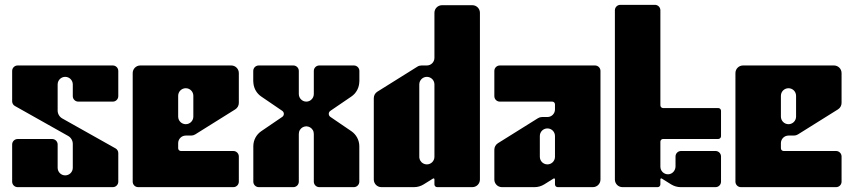

<svg xmlns="http://www.w3.org/2000/svg" viewBox="-20 -770 3512 790"><path d="M466.7 -374.4V-478.1C466.7 -490.5 456.6 -500.6 444.2 -500.6H52.5C40.1 -500.6 30 -490.5 30 -478.1V-353.1C30 -345.2 34.3 -337.8 41.2 -334L260.5 -210.6C272.2 -204 279.5 -191.5 279.5 -178V-79.6C279.5 -62.4 265.6 -48.4 248.3 -48.4C231.1 -48.4 217.2 -62.4 217.2 -79.6V-175.5C217.2 -187.9 207.1 -198 194.7 -198H52.5C40.1 -198 30 -187.9 30 -175.5V-22.5C30 -10.1 40.1 0 52.5 0H444.2C456.6 0 466.7 -10 466.7 -22.5V-140.2C466.7 -148.2 462.4 -155.5 455.5 -159.4L236.3 -282.6C224.5 -289.2 217.2 -301.7 217.2 -315.2V-422.6C217.2 -439.9 231.1 -453.8 248.4 -453.8C265.6 -453.8 279.5 -439.8 279.5 -422.6V-374.4C279.5 -362 289.6 -351.9 302 -351.9H444.2C456.6 -351.9 466.7 -362 466.7 -374.4Z M940.2 0C952.6 0 962.7 -10 962.7 -22.5V-126.2C962.7 -138.6 952.6 -148.7 940.2 -148.7H724.4C718.2 -148.7 713.1 -153.7 713.1 -159.9V-181C713.1 -198.2 727.1 -212.2 744.3 -212.2H766.6C772.4 -212.2 778.1 -213.8 783.1 -216.9L948 -320C957.1 -325.7 962.7 -335.7 962.7 -346.5V-469.4C962.7 -486.7 948.7 -500.6 931.5 -500.6H557.2C540 -500.6 526 -486.7 526 -469.4V-22.5C526 -10.1 536 0 548.5 0H940.2ZM713.1 -375.8C713.1 -393.1 727.1 -407 744.3 -407C761.6 -407 775.5 -393.1 775.5 -375.8V-290.2C775.5 -273 761.6 -259 744.4 -259C727.1 -259 713.1 -273 713.1 -290.2V-375.8Z M1339.3 -313.9 1425.7 -372.8C1443.6 -385 1455.3 -404.4 1457.8 -425.7C1458.3 -429.3 1458.7 -432.9 1458.7 -436.6V-478.2C1458.7 -490.5 1448.6 -500.6 1436.2 -500.6H1293.7C1281.3 -500.6 1271.2 -490.6 1271.2 -478.2V-383C1271.2 -373.2 1266.6 -364 1258.8 -358.1C1257.7 -357.3 1256.5 -356.6 1255.4 -356C1254.9 -355.7 1254.4 -355.4 1253.9 -355.1C1252.9 -354.7 1252 -354.3 1251 -353.9C1250.1 -353.6 1249.1 -353.3 1248.1 -353C1247.4 -352.8 1246.7 -352.7 1246 -352.5C1244.1 -352.2 1242.3 -351.9 1240.4 -351.9H1240.3C1238.4 -351.9 1236.5 -352.2 1234.7 -352.5C1234 -352.7 1233.3 -352.8 1232.5 -353C1231.6 -353.3 1230.6 -353.6 1229.7 -353.9C1228.7 -354.3 1227.8 -354.7 1226.8 -355.1C1226.3 -355.4 1225.8 -355.7 1225.3 -356C1224.1 -356.6 1223 -357.3 1221.9 -358.1C1214.1 -364 1209.5 -373.2 1209.5 -383V-478.2C1209.5 -490.5 1199.4 -500.6 1187 -500.6H1044.5C1032.1 -500.6 1022 -490.6 1022 -478.2V-436.6C1022 -432.9 1022.3 -429.3 1022.9 -425.7C1025.4 -404.4 1037 -385 1055 -372.8L1141.4 -313.9C1150.1 -307.9 1150.1 -295.1 1141.4 -289.1L1055 -230.2C1034.5 -216.3 1022.3 -193.1 1022.3 -168.4V-22.5C1022.3 -10.1 1032.4 0 1044.8 0H1187C1199.4 0 1209.5 -10 1209.5 -22.5V-218.5C1209.5 -224.2 1210.8 -230 1213.7 -234.9C1219.6 -244.7 1229.1 -249.5 1238.8 -250.1C1239.3 -250 1241.3 -250 1241.9 -250.1C1251.5 -249.5 1261 -244.7 1267 -234.9C1269.9 -230 1271.2 -224.2 1271.2 -218.5V-22.5C1271.2 -10.1 1281.3 0 1293.7 0H1435.9C1448.3 0 1458.4 -10 1458.4 -22.5V-168.4C1458.4 -193.1 1446.1 -216.3 1425.7 -230.2L1339.3 -289.1C1330.6 -295.1 1330.6 -307.9 1339.3 -313.9Z M1923.5 -748.6H1798.7C1781.5 -748.6 1767.5 -734.6 1767.5 -717.4V-531.8C1767.5 -514.6 1753.6 -500.6 1736.4 -500.6H1714.1C1708.2 -500.6 1702.5 -499 1697.6 -495.9L1532.7 -392.8C1523.5 -387.1 1518 -377.1 1518 -366.4V-31.2C1518 -14 1531.9 0 1549.2 0H1683.7C1697.7 0 1711.4 -4 1723.3 -11.4L1761.8 -35.4C1764.3 -37 1767.5 -35.2 1767.5 -32.3V-11.2C1767.5 -5 1772.5 0 1778.8 0H1923.5C1940.8 0 1954.7 -14 1954.7 -31.2V-717.4C1954.7 -734.6 1940.8 -748.6 1923.5 -748.6ZM1767.5 -124.8C1767.5 -107.6 1753.6 -93.6 1736.4 -93.6C1727.8 -93.6 1720 -97.1 1714.3 -102.7C1712.2 -104.9 1710.4 -107.3 1708.9 -109.9C1707.9 -111.7 1707.2 -113.6 1706.6 -115.5C1705.9 -117.5 1705.5 -119.5 1705.3 -121.6C1705.2 -122.6 1705.2 -123.7 1705.2 -124.8V-422.6C1705.2 -439.8 1719.1 -453.7 1736.3 -453.8C1744.9 -453.8 1752.7 -450.3 1758.4 -444.7C1764 -439 1767.5 -431.2 1767.5 -422.6Z M2428.2 -500.6H2036.5C2024 -500.6 2014 -490.6 2014 -478.1V-374.4C2014 -372.8 2014.2 -371.3 2014.5 -369.9C2016.5 -359.6 2025.6 -351.9 2036.5 -351.9H2252.3C2258.5 -351.9 2263.5 -346.9 2263.5 -340.7V-319.6C2263.5 -302.4 2249.6 -288.5 2232.4 -288.5H2210.1C2204.3 -288.5 2198.5 -286.8 2193.6 -283.7L2028.7 -180.7C2019.6 -175 2014 -164.9 2014 -154.2V-31.2C2014 -14 2028 0 2045.2 0H2179.7C2193.8 0 2207.5 -4 2219.4 -11.4L2257.8 -35.4C2260.3 -37 2263.5 -35.2 2263.5 -32.3V-11.2C2263.5 -5 2268.5 0 2274.8 0H2419.5C2436.8 0 2450.7 -14 2450.7 -31.2V-478.2C2450.7 -490.6 2440.7 -500.6 2428.2 -500.6ZM2263.5 -124.8C2263.5 -107.6 2249.6 -93.6 2232.4 -93.6C2223.8 -93.6 2216 -97.1 2210.3 -102.7C2204.7 -108.4 2201.2 -116.2 2201.2 -124.8V-210.4C2201.2 -227.7 2215.1 -241.6 2232.3 -241.6H2232.5C2249.7 -241.6 2263.5 -227.6 2263.5 -210.4V-124.8Z M2924.2 -148.7H2782C2769.6 -148.7 2759.5 -138.6 2759.5 -126.2V-85.4C2759.5 -68.7 2747 -54 2730.4 -52.9C2720.9 -52.3 2712.3 -56 2706.3 -62C2700.7 -67.7 2697.2 -75.5 2697.2 -84.1V-187C2697.2 -193.2 2702.2 -198.2 2708.4 -198.2H2935.4C2941.6 -198.2 2946.7 -203.3 2946.7 -209.5V-314.2C2946.7 -320.3 2941.6 -325.4 2935.4 -325.4H2708.4C2702.2 -325.4 2697.2 -330.4 2697.2 -336.6V-727.7C2697.2 -740.1 2687.1 -750.1 2674.7 -750.1H2532.5C2520.1 -750.1 2510 -740.1 2510 -727.7V-31.2C2510 -14 2523.9 0 2541.2 0H2685.9C2692.1 0 2697.2 -5 2697.2 -11.2V-32.3C2697.2 -35.2 2700.4 -37 2702.9 -35.4L2741.3 -11.4C2753.2 -4 2767 0 2781 0H2924.2C2936.6 0 2946.7 -10 2946.7 -22.5V-126.2C2946.7 -138.6 2936.6 -148.7 2924.2 -148.7Z M3420.2 0C3432.6 0 3442.7 -10 3442.7 -22.5V-126.2C3442.7 -138.6 3432.6 -148.7 3420.2 -148.7H3204.4C3198.2 -148.7 3193.1 -153.7 3193.1 -159.9V-181C3193.1 -198.2 3207.1 -212.2 3224.3 -212.2H3246.6C3252.4 -212.2 3258.1 -213.8 3263.1 -216.9L3428 -320C3437.1 -325.7 3442.7 -335.7 3442.7 -346.5V-469.4C3442.7 -486.7 3428.7 -500.6 3411.5 -500.6H3037.2C3020 -500.6 3006 -486.7 3006 -469.4V-22.5C3006 -10.1 3016 0 3028.5 0H3420.2ZM3193.1 -375.8C3193.1 -393.1 3207.1 -407 3224.3 -407C3241.6 -407 3255.5 -393.1 3255.5 -375.8V-290.2C3255.5 -273 3241.6 -259 3224.4 -259C3207.1 -259 3193.1 -273 3193.1 -290.2V-375.8Z"/></svg>

Font: Gridlock
Style: Regular
Weight: 400
Designer: Abhik Krishna Ghosh
Version: Version 001.000